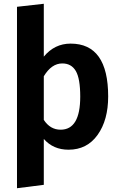

<svg xmlns="http://www.w3.org/2000/svg" viewBox="-20 -777 636 1017"><path d="M301 -90Q405 -90 405 -265Q405 -361 381.5 -401Q358 -441 310 -441Q253 -441 212 -373V-142Q246 -90 301 -90ZM354 -546Q553 -546 553 -266Q553 -141 497 -62.5Q441 16 343 16Q262 16 212 -41V202L70 220V-741L212 -757V-477Q269 -546 354 -546Z"/></svg>

Font: FiraSans
Style: Regular
Weight: 600
Designer: Carrois Corporate & Edenspiekermann AG
Foundry: Carrois Corporate GbR & Edenspiekermann AG
Version: Version 3.106;PS 003.106;hotconv 1.0.70;makeotf.lib2.5.58329